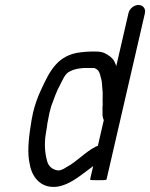

<svg xmlns="http://www.w3.org/2000/svg" viewBox="-20 -724 603 771"><path d="M407.7 -3 430.8 -103 354.2 -57 342.4 -6C340.9 0.6 406.7 1.4 407.7 -3ZM408.4 -6 561.9 -671C566.1 -689.3 554.1 -704 536 -704C517.9 -704 500.1 -689.3 495.9 -671L447 -459C445.6 -461.7 444.5 -464.3 443.8 -467C437.1 -485.1 428.8 -493.4 410.6 -505C393.5 -515.3 384.3 -517 361.4 -517H344.4C331.4 -517 315.9 -515.3 303.7 -514C213.2 -503 181 -442.9 144.8 -363C132.2 -336.8 120.1 -303.5 112.8 -272C110.3 -261.3 108.2 -250.7 106.4 -240C96.5 -179.4 89.9 -125.4 96.5 -80L102 -52C113.5 -9.3 147.1 35.8 214.2 25C257.9 16.7 294.4 -12.3 327.5 -37L351.7 -55C351.9 -55.7 352.7 -56.3 354.2 -57L341.7 -3C340.7 1.3 406.8 0.8 408.4 -6ZM396.9 -242 372.9 -138C369.4 -137.3 366.5 -136.3 364.2 -135C321.5 -113.5 289.8 -75.4 247.2 -53C239.2 -47.9 227 -40 217.2 -40C215.8 -39.3 213.4 -39.3 210.2 -40C186.6 -44.1 172.8 -60 168.5 -80C160.7 -108.9 157.4 -144.3 163.5 -184L168.4 -214C169.4 -224 171 -234 173.3 -244C174.8 -253.3 176.6 -262.7 178.8 -272C180.8 -280.7 183.1 -289.3 185.8 -298C197 -328 207.2 -358.4 221.7 -384C231.6 -402.8 241.2 -428.6 259.9 -437C277.3 -446.5 292.9 -448.6 315.1 -451H358.1C374.2 -445.2 378.7 -436 382.4 -422L386.7 -406C390 -394 389.7 -380.8 391 -368C394.1 -349.5 391 -324.9 392.4 -305L391.6 -293C391.5 -280.8 391.9 -271.2 391.8 -259C393.1 -252.6 393.7 -247.5 396.9 -242Z"/></svg>

Font: HoneyBee
Style: RegIt
Weight: 400
Foundry: Cannot Into Space Fonts
Version: Version 0.89